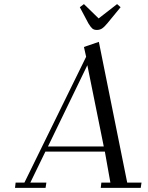

<svg xmlns="http://www.w3.org/2000/svg" viewBox="-20 -916 723 936"><path d="M53.2 0 56.2 -25.9H99.1L399.9 -639.2L389.2 -687L461.9 -711.9L600.1 -25.9H669.9L666 0H471.2L474.1 -25.9H518.1L491.2 -176.8H201.2L127.9 -25.9H206.1L202.1 0ZM213.9 -202.1H485.8L405.8 -598.1ZM369.1 -880.9 389.2 -896 460.9 -826.2 550.8 -896 567.9 -880.9 502.9 -801.8Q487.8 -783.7 477.1 -776.9Q466.3 -770 452.1 -770Q438.5 -770 430.4 -776.6Q422.4 -783.2 411.1 -801.8Z"/></svg>

Font: Dehuti
Style: Italic
Weight: 400
Version: Version 1.2